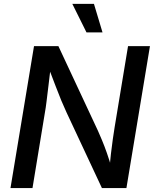

<svg xmlns="http://www.w3.org/2000/svg" viewBox="-20 -964 792 984"><path d="M33.7 0 154.3 -727.5H279.3L481.9 -293.9Q490.2 -275.4 502.4 -246.3Q514.6 -217.3 527.8 -179.9Q541 -142.6 553.2 -98.6L541.5 -95.7Q543.9 -136.2 548.6 -176.3Q553.2 -216.3 558.3 -251.7Q563.5 -287.1 567.4 -311.5L636.2 -727.5H748.5L627.9 0H502.4L320.8 -388.2Q307.6 -416.5 294.4 -448.2Q281.2 -480 265.1 -522.5Q249 -564.9 225.6 -626L240.7 -628.4Q233.9 -570.8 228.3 -524.4Q222.7 -478 218.5 -443.8Q214.4 -409.7 210.4 -388.7L146.5 0ZM423.3 -797.9 350.6 -944.3H461.4L505.4 -797.9Z"/></svg>

Font: Inter 16pt Medium
Style: Italic
Weight: 500
Italic angle: -9.3988°
Version: Version 4.001;git-66647c0bb